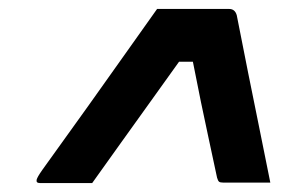

<svg xmlns="http://www.w3.org/2000/svg" viewBox="-20 -770 640 429"><path d="M331 -750H492Q505 -750 509 -736Q523 -665 534.5 -607Q546 -549 558 -491Q570 -433 584 -362H479Q472 -362 469.5 -364Q467 -366 465 -373Q454 -425 445.5 -464Q437 -503 429 -542Q421 -581 411 -632H380Q341 -577 310.5 -535Q280 -493 251 -452Q222 -411 186 -361H69Q60 -361 62 -369Q63 -372 65.5 -376.5Q68 -381 75 -391Q87 -408 114.5 -446Q142 -484 178 -534.5Q214 -585 254 -641.5Q294 -698 331 -750Z"/></svg>

Font: Recursive Sn Lnr St SmB
Style: Italic
Weight: 600
Italic angle: -15°
Version: Version 1.079;hotconv 1.0.112;makeotfexe 2.5.65598; ttfautoh